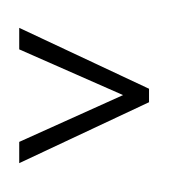

<svg xmlns="http://www.w3.org/2000/svg" viewBox="-20 -770 612 697"><path d="M426.8 -424.8 49.8 -590.8V-668.9L521 -447.8V-398.9L49.8 -177.7V-254.9ZM170.4 -750ZM255.4 -92.8ZM66.9 -604ZM71.8 -242.7Z"/></svg>

Font: Noto Sans Oriya UI
Style: Regular
Weight: 400
Designer: Monotype Design Team
Foundry: Monotype Imaging Inc.
Version: Version 1.01